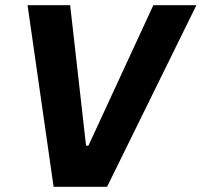

<svg xmlns="http://www.w3.org/2000/svg" viewBox="-20 -720 777 740"><path d="M86.2 -700H250.4L311.6 -158.6H320.8L571 -700H737L392.6 0H186.6Z"/></svg>

Font: Fixel Italic Variable Display Thin
Style: Italic
Weight: 100
Italic angle: -10°
Designer: AlfaBravo + MacPaw
Foundry: Kyrylo Tkachov, Marchela Mozhyna, Serhii Makarenko, Maria Weinstein, Zakhar Kryvoshyya
Version: Version 1.210;Glyphs 3.2 (3217)